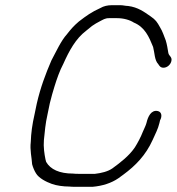

<svg xmlns="http://www.w3.org/2000/svg" viewBox="-20 -710 681 740"><path d="M640.5 -474.5C644.4 -491 630.9 -493.9 628.8 -506C626.2 -521.6 623.6 -538.9 618.9 -554C611.7 -571.7 607 -588.6 596.7 -605C585.6 -625 580.2 -633.5 560.4 -647C535.6 -664.2 512 -682.1 473.6 -687C463.6 -687 454.6 -690 444.3 -690H411.3C395 -690 379.2 -686.5 366.8 -679C333.1 -663.9 313.4 -649.7 283.8 -627C263.7 -609.8 253.3 -597.6 238.7 -579C214.3 -551.8 196.8 -511.6 178.1 -477C155.5 -424.4 136.3 -373.7 121.8 -311C119.1 -296.3 116.3 -282.7 113.3 -270C104.1 -230.1 99.7 -196.3 98.6 -163C94.8 -131.1 102.3 -103.3 103.8 -77C106.9 -65.4 112.4 -51.8 118.7 -42C129.6 -23.4 157.4 -9.2 180.2 -1C197.5 5.2 223.7 9 246.9 9C253.4 9.7 261 10 269.7 10H336.7C374.9 6.6 409 -4.2 436.3 -23L455.5 -37C502.5 -71.6 541.4 -111.2 568.5 -171C578.3 -193.8 589 -212.1 594.5 -236L596.8 -246C606 -262.4 602.9 -278.9 588.1 -282C562.4 -287.4 550.1 -260.3 544.5 -236C542.5 -227.3 533.3 -209.2 530.7 -202.5C522.7 -181.6 510.3 -158.6 499.8 -142C477.4 -108.9 443.7 -83.3 413.1 -61C395.3 -48.6 370.4 -42.9 346.2 -40H281.2C273.9 -40 267.3 -40.3 261.5 -41C209.2 -41 174.4 -57 157.9 -86L155.2 -96C151.1 -116.4 146.9 -143.6 149.2 -170C152.6 -201.8 154.7 -232.5 163.3 -270C166.4 -283.3 169.3 -297.3 172 -312C175.1 -325.3 178.1 -336.7 180.9 -346L189.8 -376C199 -405.8 210.2 -438.1 224.1 -464C246.4 -514.1 272 -561.2 311.4 -591L334.8 -610C344.5 -616.8 354.7 -622.8 365 -628C376.9 -633.9 384.5 -640 399.8 -640H431.8C456.9 -640 481 -632.8 495.8 -623C538.3 -605.5 554.3 -568.1 570.1 -529C576.1 -506.9 575.4 -477.6 589.9 -463C594.2 -456.1 598.5 -449 610.2 -449C624.1 -449 637.3 -460.6 640.5 -474.5Z"/></svg>

Font: HoneyBee
Style: BookIt
Weight: 300
Foundry: Cannot Into Space Fonts
Version: Version 0.89